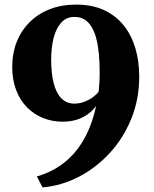

<svg xmlns="http://www.w3.org/2000/svg" viewBox="-20 -773 666 833"><path d="M310.5 -753Q379 -753 430 -729.8Q481 -706.5 515.2 -664.5Q549.5 -622.5 566.8 -565.5Q584 -508.5 584 -441Q584 -342 549.5 -257.5Q515 -173 455.8 -108.8Q396.5 -44.5 321.5 -5.8Q246.5 33 164.5 40L140 -7.5Q198.5 -24.5 242.2 -55.2Q286 -86 316.8 -127Q347.5 -168 367 -215.5Q386.5 -263 397 -313.5Q382.5 -293 361 -277.5Q339.5 -262 312 -253.5Q284.5 -245 252 -245Q206.5 -245 166.8 -261Q127 -277 96.8 -307.8Q66.5 -338.5 49.8 -382.8Q33 -427 33 -483.5Q33 -541.5 52.2 -590.5Q71.5 -639.5 107.8 -676Q144 -712.5 195.2 -732.8Q246.5 -753 310.5 -753ZM302 -323.5Q324.5 -323.5 344.8 -331Q365 -338.5 381.5 -350.2Q398 -362 408 -375Q409 -386 410 -399Q411 -412 411.8 -426.5Q412.5 -441 412.5 -456Q412.5 -500.5 409 -538Q405.5 -575.5 397.8 -605.5Q390 -635.5 377.2 -656.5Q364.5 -677.5 346.5 -688.5Q328.5 -699.5 304 -699.5Q267.5 -700 245 -674.2Q222.5 -648.5 212.2 -606.8Q202 -565 202 -515Q202 -453.5 213.2 -410.8Q224.5 -368 246.8 -345.8Q269 -323.5 302 -323.5Z"/></svg>

Font: Merriweather 60pt ExtraBold
Style: Regular
Weight: 800
Version: Version 2.100